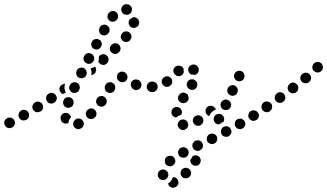

<svg xmlns="http://www.w3.org/2000/svg" viewBox="-32 -583 1552 911"><path d="M359 21Q363 17 364 13Q366 8 366 3Q366 -2 363 -6Q359 -16 349 -19Q340 -23 330 -19L329 -18Q325 -16 322 -12Q318 -9 317 -4Q315 1 315 6Q315 11 317 15Q322 24 331 28Q341 32 350 27H351Q356 25 359 21ZM38 7Q41 -2 36 -12Q31 -21 22 -24Q12 -27 3 -23L2 -22Q-3 -20 -6 -16Q-9 -13 -11 -8Q-12 -3 -12 2Q-12 7 -9 11Q-7 16 -3 19Q0 22 5 24Q10 25 15 25Q20 25 24 22H25Q34 17 38 7ZM266 -1Q258 -6 256 -17V-18Q254 -28 259 -36Q265 -45 275 -47Q286 -49 294 -43Q303 -37 305 -27Q299 -20 295 -12Q293 -6 293 0Q291 1 289 2Q287 3 285 3Q275 5 266 -1ZM105 -30Q108 -40 103 -49Q98 -58 88 -61Q78 -64 69 -59L68 -58Q64 -56 61 -52Q58 -48 57 -43Q55 -38 56 -33Q56 -28 59 -24Q61 -20 65 -17Q69 -14 74 -12Q79 -11 84 -12Q89 -12 93 -15H94Q103 -20 105 -30ZM426 -44Q425 -54 418 -62Q414 -65 410 -67Q405 -69 400 -69Q395 -68 390 -66Q386 -64 382 -61V-60Q375 -53 375 -42Q375 -32 383 -25Q386 -21 391 -20Q395 -18 400 -18Q405 -18 410 -20Q414 -22 418 -26H419Q426 -34 426 -44ZM168 -61Q171 -65 172 -70Q173 -75 172 -80Q171 -85 169 -89Q163 -98 153 -100Q143 -103 134 -97Q125 -91 122 -81Q120 -71 125 -62Q128 -58 132 -55Q136 -52 141 -51Q146 -50 151 -51Q156 -52 160 -54L161 -55Q165 -57 168 -61ZM270 -85Q274 -76 284 -73Q288 -71 293 -71Q298 -72 303 -74Q307 -76 311 -79Q314 -83 316 -88V-89Q319 -98 315 -108Q311 -117 301 -121Q296 -122 291 -122Q286 -122 282 -120Q277 -118 274 -114Q270 -110 269 -105Q265 -95 270 -85ZM474 -97Q475 -102 474 -107Q473 -112 471 -116Q468 -120 464 -123Q456 -129 445 -127Q435 -126 429 -117Q426 -113 425 -108Q423 -103 424 -98Q425 -93 428 -89Q430 -85 434 -82Q443 -76 453 -77Q463 -79 469 -87L470 -88Q473 -92 474 -97ZM233 -103Q236 -107 237 -112Q238 -117 237 -122Q236 -127 233 -131Q227 -140 217 -142Q207 -144 198 -138Q189 -132 187 -122Q185 -112 191 -103Q196 -94 206 -92Q217 -90 225 -96H226Q230 -99 233 -103ZM250 -164Q252 -174 261 -180L262 -181Q265 -183 269 -184Q273 -186 277 -185Q274 -178 274 -170Q273 -160 277 -151Q278 -147 280 -143Q276 -142 272 -140Q269 -138 266 -137Q262 -138 260 -140Q257 -142 255 -146Q249 -154 250 -164ZM514 -175Q511 -185 502 -190Q493 -195 483 -192Q473 -189 468 -180V-179Q465 -174 465 -169Q464 -164 466 -160Q467 -155 470 -151Q474 -147 478 -145Q487 -140 497 -143Q507 -146 512 -155V-156Q517 -165 514 -175ZM298 -158Q302 -149 311 -144Q320 -140 330 -144Q340 -148 344 -157V-158Q349 -167 345 -177Q341 -187 332 -191Q323 -195 313 -191Q303 -188 299 -178Q294 -168 298 -158ZM708 -153Q715 -161 715 -171Q715 -176 713 -180Q712 -185 708 -189Q705 -192 700 -194Q695 -196 690 -196H689Q679 -196 672 -189Q664 -181 664 -171Q664 -166 666 -162Q668 -157 672 -153Q675 -150 680 -148Q684 -146 689 -146H690Q701 -146 708 -153ZM626 -159Q636 -164 638 -174Q641 -184 636 -193Q631 -202 621 -205H620Q610 -208 601 -203Q592 -198 589 -188Q587 -178 592 -169Q597 -160 607 -157V-156Q617 -154 626 -159ZM538 -195Q542 -193 547 -193Q552 -193 557 -194Q562 -196 565 -199Q573 -207 573 -217Q573 -227 566 -235Q562 -239 558 -241Q553 -243 548 -243Q543 -244 539 -242Q534 -240 530 -237Q523 -230 523 -219Q522 -209 529 -201H530Q533 -197 538 -195ZM329 -238Q329 -233 331 -229Q332 -224 335 -220Q339 -216 343 -214Q352 -210 362 -213Q372 -216 377 -225V-226Q382 -236 378 -245Q375 -255 366 -260Q357 -264 347 -261Q337 -258 332 -249V-248Q330 -243 329 -238ZM419 -268Q419 -268 419 -267Q419 -267 419 -267Q422 -263 423 -259Q425 -254 424 -249Q423 -244 421 -240Q419 -235 415 -232H414Q411 -229 408 -228Q405 -227 401 -226Q402 -230 402 -233Q403 -243 400 -253Q399 -255 397 -258Q400 -259 403 -260Q412 -262 419 -268ZM441 -319 442 -320Q450 -326 460 -326Q470 -325 477 -317Q484 -309 483 -299Q483 -289 475 -282L474 -281Q466 -274 456 -275Q446 -276 439 -284Q437 -285 436 -287Q435 -289 435 -290Q436 -295 437 -301Q438 -307 437 -314Q438 -315 439 -317Q440 -318 441 -319ZM365 -298Q369 -288 378 -283Q387 -278 397 -281Q407 -284 411 -293L412 -294Q417 -303 414 -313Q411 -323 401 -328Q392 -333 382 -330Q372 -327 368 -317H367Q362 -307 365 -298ZM540 -352Q540 -363 533 -370Q529 -374 525 -376Q520 -378 515 -378Q510 -378 506 -376Q501 -374 497 -370Q489 -363 489 -352Q489 -342 496 -335Q504 -327 514 -327Q524 -327 532 -334V-335Q540 -342 540 -352ZM402 -366Q404 -356 414 -351Q423 -346 433 -349Q443 -352 447 -361L448 -362Q453 -371 450 -381Q447 -391 438 -395Q429 -400 419 -397Q409 -395 404 -385Q399 -376 402 -366ZM592 -412Q590 -422 582 -429Q578 -432 574 -433Q569 -435 564 -434Q559 -434 555 -431Q550 -429 547 -425V-424Q540 -416 541 -406Q543 -395 551 -389Q555 -386 559 -385Q564 -383 569 -384Q574 -384 578 -387Q583 -389 586 -393V-394Q593 -402 592 -412ZM439 -433Q441 -423 450 -418Q459 -413 469 -416Q479 -419 484 -428L485 -429Q490 -438 487 -448Q484 -458 475 -463Q466 -468 456 -465Q446 -462 441 -453V-452Q436 -443 439 -433ZM624 -490Q618 -499 608 -501Q605 -501 603 -501Q601 -501 599 -501Q596 -498 592 -496Q589 -494 585 -493Q583 -490 581 -487Q579 -484 579 -480Q577 -469 583 -461Q589 -452 599 -451Q609 -449 617 -455Q626 -460 628 -471V-472Q630 -482 624 -490ZM479 -513Q478 -508 478 -503Q478 -498 480 -494Q483 -490 486 -486Q494 -479 505 -480Q515 -481 522 -489Q526 -493 527 -498Q529 -502 528 -507Q528 -512 526 -517Q524 -521 520 -525Q512 -531 502 -531Q491 -530 485 -522H484Q481 -518 479 -513ZM556 -560Q564 -565 575 -562Q575 -562 576 -562Q586 -559 591 -550Q596 -541 593 -531Q592 -526 589 -522Q586 -518 581 -516Q577 -513 572 -513Q567 -512 562 -514Q562 -514 562 -514Q557 -515 553 -518Q550 -521 547 -525Q546 -526 546 -528Q545 -528 545 -529Q543 -533 543 -537Q543 -541 544 -544Q547 -554 556 -560Z M785 266Q787 262 788 258Q791 257 795 258Q798 259 801 260Q805 262 809 266Q812 270 813 275Q817 285 812 294Q807 303 798 306H797Q788 310 778 305Q769 300 766 290Q766 290 765 289Q765 288 765 288Q770 285 773 282Q781 275 785 266ZM767 248V247Q767 242 765 238Q764 233 760 229Q757 226 753 224Q748 221 743 221Q733 221 725 227Q717 234 717 245Q716 255 723 263Q730 271 740 271Q745 271 750 270Q755 268 758 265Q762 262 764 257Q766 253 767 248ZM831 221Q824 229 825 239Q825 250 833 257Q836 260 841 262Q846 263 851 263Q855 263 860 261Q864 259 868 255Q875 247 875 237Q874 227 867 220Q859 213 849 213Q838 214 831 221ZM800 182Q800 172 793 164Q790 160 786 158Q781 156 776 156Q771 156 767 157Q762 159 758 162Q750 169 750 180Q749 190 756 198Q763 205 773 206Q784 206 791 200V199Q799 193 800 182ZM920 174Q922 184 916 193Q911 202 900 203Q890 205 882 199Q876 195 873 189Q870 182 871 175Q873 173 874 172Q879 165 882 158Q885 156 888 155Q891 154 894 154Q899 155 905 155Q906 156 907 157Q909 157 910 158Q918 164 920 174ZM862 148Q865 138 860 129Q856 120 846 117Q836 113 827 118Q817 123 814 133Q811 143 816 152Q820 161 830 164Q840 167 849 163H850Q859 158 862 148ZM924 125Q928 121 930 116Q931 112 931 107Q931 102 929 97Q924 88 915 84Q905 81 895 85Q886 90 882 99Q879 109 883 118Q888 128 897 131Q907 135 916 131L917 130Q921 128 924 125ZM993 92Q996 88 998 84Q999 79 999 74Q999 69 997 65Q992 55 982 52Q972 49 963 53Q958 55 955 59Q952 63 950 67Q949 72 949 77Q949 82 951 87Q956 96 966 99Q976 103 985 98Q990 96 993 92ZM1053 63Q1057 61 1060 57Q1064 53 1065 49Q1067 44 1066 39Q1066 34 1063 30Q1058 20 1048 17Q1039 14 1029 19Q1020 24 1017 34Q1014 44 1019 53Q1021 58 1025 61Q1029 64 1034 65Q1038 67 1043 66Q1048 66 1053 64ZM852 28Q860 22 861 11Q862 7 860 2Q859 -3 856 -7Q853 -11 848 -13Q844 -16 839 -16Q834 -17 829 -15Q824 -14 821 -11Q817 -8 814 -3Q812 1 811 6Q810 16 817 24Q823 32 834 34Q844 35 852 28ZM1131 11Q1134 1 1128 -8Q1126 -12 1122 -15Q1118 -18 1113 -20Q1108 -21 1104 -20Q1099 -19 1094 -17Q1085 -12 1083 -2Q1080 8 1085 17Q1088 22 1092 25Q1096 28 1100 29Q1105 30 1110 30Q1115 29 1119 26H1120Q1128 21 1131 11ZM920 11Q929 5 932 -5Q935 -15 930 -24Q927 -28 923 -31Q919 -34 915 -35Q910 -37 905 -36Q900 -35 896 -33Q891 -31 888 -27Q885 -23 884 -18Q882 -13 883 -8Q884 -3 886 1Q891 10 901 13Q911 16 920 11ZM983 -10Q980 -20 984 -29Q987 -33 990 -37Q994 -40 999 -42Q1003 -43 1008 -43Q1013 -43 1018 -40Q1027 -36 1030 -26Q1034 -16 1029 -7Q1029 -6 1028 -5Q1028 -5 1028 -4Q1023 -3 1019 -1V0Q1013 3 1008 7Q1005 7 1002 7Q999 6 996 5Q986 0 983 -10ZM1196 -29Q1198 -40 1192 -48Q1187 -57 1176 -59Q1166 -61 1158 -56H1157Q1149 -50 1147 -40Q1144 -30 1150 -21Q1153 -17 1157 -14Q1161 -11 1166 -10Q1171 -9 1175 -10Q1180 -11 1184 -14H1185Q1193 -19 1196 -29ZM785 -37Q780 -45 782 -55Q784 -66 792 -71Q801 -77 811 -75Q821 -73 827 -65Q833 -56 831 -46Q830 -44 829 -42Q829 -40 828 -38Q826 -38 824 -37Q814 -34 807 -28Q805 -27 804 -26Q803 -26 802 -26Q802 -26 801 -26Q791 -28 785 -37ZM975 -53Q982 -60 992 -63Q992 -63 992 -63Q991 -66 990 -69Q988 -71 986 -73Q979 -81 969 -81Q959 -82 951 -75Q947 -71 945 -67Q943 -62 943 -57Q943 -52 944 -48Q946 -43 950 -39Q952 -37 955 -35Q958 -33 961 -32Q963 -36 964 -39Q968 -47 975 -53ZM1248 -56Q1256 -62 1258 -72Q1260 -83 1254 -91Q1251 -95 1247 -98Q1243 -101 1238 -101Q1233 -102 1228 -101Q1223 -100 1219 -97Q1211 -91 1209 -81Q1207 -71 1213 -62Q1219 -54 1229 -52Q1239 -50 1248 -56ZM1016 -77Q1019 -67 1029 -63Q1033 -61 1038 -61Q1043 -60 1048 -62Q1053 -64 1056 -67Q1060 -70 1062 -75Q1067 -84 1063 -94Q1060 -104 1050 -108Q1046 -110 1041 -111Q1036 -111 1031 -109Q1026 -108 1023 -104Q1019 -101 1017 -96Q1012 -87 1016 -77ZM813 -123Q812 -118 813 -113Q814 -108 817 -104Q820 -100 824 -97Q833 -92 843 -94Q853 -96 859 -105Q862 -109 863 -114Q863 -119 862 -124Q861 -129 859 -133Q856 -137 852 -139Q847 -142 843 -143Q838 -144 833 -143Q828 -142 824 -139Q820 -136 817 -132Q814 -128 813 -123ZM1049 -164Q1044 -155 1048 -145Q1051 -136 1061 -131Q1070 -127 1080 -130Q1090 -134 1094 -143V-144Q1098 -153 1095 -163Q1091 -172 1082 -177Q1077 -179 1072 -179Q1067 -179 1063 -177Q1058 -176 1054 -172Q1051 -169 1049 -165ZM701 -148Q705 -150 709 -153Q712 -157 714 -161Q716 -166 716 -171Q716 -181 709 -189Q701 -196 691 -196Q686 -196 681 -194Q677 -192 673 -189Q670 -185 668 -181Q666 -176 666 -171Q666 -161 673 -153Q681 -146 691 -146Q696 -146 701 -148ZM855 -175Q858 -165 867 -160Q876 -155 886 -157Q896 -160 901 -169Q906 -179 903 -189Q900 -198 891 -204Q882 -209 872 -206Q862 -203 857 -194Q852 -185 855 -175ZM783 -184Q785 -189 785 -194Q786 -198 784 -203Q783 -208 780 -212Q773 -220 763 -221Q753 -222 745 -215Q741 -212 738 -208Q736 -203 735 -198Q735 -193 736 -189Q738 -184 741 -180Q748 -172 758 -171Q768 -170 776 -177Q780 -180 783 -184ZM1078 -223Q1078 -218 1080 -214Q1081 -209 1085 -205Q1088 -202 1092 -200Q1102 -195 1112 -199Q1121 -202 1126 -211Q1128 -216 1128 -221Q1128 -226 1127 -231Q1125 -235 1122 -239Q1119 -243 1114 -245Q1105 -249 1095 -246Q1085 -242 1081 -233Q1078 -228 1078 -223ZM830 -226Q826 -223 821 -222Q816 -221 811 -222Q806 -223 802 -226Q798 -229 795 -233Q789 -242 791 -252Q793 -262 802 -268Q811 -273 821 -271Q831 -269 837 -261Q837 -260 838 -259Q839 -258 839 -257Q839 -255 839 -253Q839 -246 840 -240Q839 -236 836 -232Q834 -228 830 -226ZM868 -235Q861 -242 861 -253Q861 -263 869 -270Q872 -273 877 -275Q882 -277 887 -277Q892 -277 896 -275Q901 -273 904 -269Q912 -262 911 -251Q911 -241 904 -234Q901 -231 898 -230Q895 -228 892 -227Q888 -228 885 -229Q881 -229 876 -229Q874 -230 872 -231Q870 -233 868 -235Z M1256 -63Q1258 -67 1259 -72Q1260 -77 1259 -82Q1258 -87 1255 -91Q1252 -95 1248 -97Q1244 -100 1239 -101Q1234 -102 1229 -100Q1224 -99 1220 -96Q1215 -93 1213 -89Q1210 -85 1209 -80Q1209 -75 1210 -70Q1211 -65 1214 -61Q1217 -57 1221 -54Q1225 -52 1230 -51Q1235 -50 1240 -51Q1244 -52 1248 -55L1249 -56Q1253 -59 1256 -63ZM1318 -107Q1321 -112 1322 -116Q1322 -121 1321 -126Q1320 -131 1317 -135Q1311 -144 1301 -145Q1291 -147 1282 -141V-140Q1278 -137 1275 -133Q1272 -129 1272 -124Q1271 -119 1272 -114Q1273 -109 1276 -105Q1282 -97 1292 -95Q1303 -94 1311 -100H1312Q1316 -103 1318 -107ZM1383 -162Q1385 -173 1378 -181Q1372 -189 1362 -191Q1352 -192 1343 -186V-185Q1339 -182 1336 -178Q1334 -174 1333 -169Q1332 -164 1334 -159Q1335 -154 1338 -150Q1344 -142 1354 -141Q1365 -139 1373 -145L1374 -146Q1382 -152 1383 -162ZM1444 -211Q1445 -221 1438 -229Q1431 -237 1421 -238Q1411 -239 1403 -232H1402Q1394 -225 1393 -215Q1392 -205 1399 -197Q1405 -189 1416 -188Q1426 -187 1434 -193L1435 -194Q1443 -201 1444 -211ZM1500 -264Q1500 -275 1493 -282Q1485 -289 1475 -289Q1464 -289 1457 -282V-281Q1450 -274 1450 -264Q1450 -253 1457 -246Q1461 -243 1466 -241Q1470 -239 1475 -239Q1480 -239 1485 -241Q1489 -243 1493 -246Q1500 -254 1500 -264Z"/></svg>

Font: FRB American Cursive Dotted Black
Style: Bold Italic
Weight: 900
Italic angle: -25°
Version: Version 2.0;Modular Font Editor K font №1